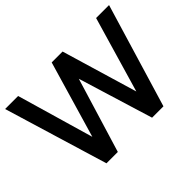

<svg xmlns="http://www.w3.org/2000/svg" viewBox="-140 -986 1254 1254"><g transform="rotate(-45 487.0 -359.5)"><path d="M329.1 0 486.8 -518.1 645.5 0H750.5L966.8 -718.8H847.2L693.8 -193.8L537.6 -718.8H437L281.2 -187.5L127 -718.8H6.8L224.1 0Z"/></g></svg>

Font: Winston Medium
Style: Regular
Weight: 500
Designer: Vernon Adams, Kim Jin-seong, David Berlow, Cristiano Sobral
Foundry: The Winston Project Authors
Version: Version 3.004